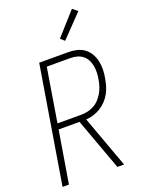

<svg xmlns="http://www.w3.org/2000/svg" viewBox="-176 -1050 852 1132"><g transform="rotate(-20 250.0 -484.0)"><path d="M399 0H357L238 -326H107L53 0H13L134 -735H316Q343 -735 369 -729Q395 -723 415.5 -708Q436 -693 449 -671Q462 -649 468 -623.5Q474 -598 473.5 -571Q473 -544 468 -517Q464 -494 457.5 -471Q451 -448 439 -426Q427 -404 409.5 -385.5Q392 -367 370.5 -354Q349 -341 326 -334Q303 -327 280 -326ZM113 -362H262Q283 -362 303 -366.5Q323 -371 342.5 -381.5Q362 -392 377 -408.5Q392 -425 402.5 -443.5Q413 -462 419.5 -482.5Q426 -503 429 -523Q433 -544 433.5 -565.5Q434 -587 430.5 -607Q427 -627 417.5 -645Q408 -663 392.5 -675Q377 -687 357.5 -692.5Q338 -698 316 -698H168ZM322 -804 297 -826 424 -968 455 -942Z"/></g></svg>

Font: Iosevka Extralight Oblique
Style: Regular
Weight: 200
Italic angle: -9°
Monospace: yes
Designer: Belleve Invis
Foundry: Belleve Invis
Version: Version 32.5.0; ttfautohint (v1.8.4)